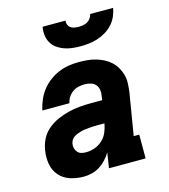

<svg xmlns="http://www.w3.org/2000/svg" viewBox="-112 -839 825 936"><g transform="rotate(-15 300.0 -371.0)"><path d="M195 8Q160 8 127.5 -2.5Q95 -13 73.5 -37.5Q52 -62 46 -96Q40 -130 46 -165Q50 -193 63.5 -220Q77 -247 100.5 -266.5Q124 -286 151.5 -298Q179 -310 207 -317Q235 -324 263.5 -326.5Q292 -329 320 -329H378L381 -350Q384 -365 381.5 -380.5Q379 -396 369.5 -406.5Q360 -417 345.5 -421.5Q331 -426 315 -426Q300 -426 284 -422.5Q268 -419 254.5 -409.5Q241 -400 232 -386Q223 -372 220 -356H83Q89 -383 99.5 -407.5Q110 -432 126.5 -453.5Q143 -475 165.5 -492Q188 -509 213 -519.5Q238 -530 264 -534Q290 -538 315 -538Q337 -538 359 -536Q381 -534 401.5 -528Q422 -522 440.5 -512.5Q459 -503 474 -489Q489 -475 499.5 -457Q510 -439 515.5 -418.5Q521 -398 520 -375.5Q519 -353 516 -331L481 -120H509V0H324L336 -77Q325 -58 309.5 -41.5Q294 -25 275.5 -13.5Q257 -2 236 3Q215 8 195 8ZM236 -104Q258 -104 280 -111.5Q302 -119 319.5 -135Q337 -151 346 -172Q355 -193 359 -215V-217H320Q310 -217 300.5 -216.5Q291 -216 281.5 -215Q272 -214 262 -213Q252 -212 242.5 -209.5Q233 -207 223.5 -203.5Q214 -200 205 -194.5Q196 -189 190.5 -180.5Q185 -172 183 -162Q181 -150 184 -138.5Q187 -127 194.5 -118.5Q202 -110 213 -107Q224 -104 236 -104ZM345 -610Q324 -610 302.5 -612.5Q281 -615 262 -622Q243 -629 227 -640.5Q211 -652 201 -669.5Q191 -687 188.5 -708Q186 -729 190 -750H306Q304 -739 308 -729Q312 -719 320 -713.5Q328 -708 339 -706Q350 -704 360 -704Q371 -704 382.5 -706Q394 -708 404 -713.5Q414 -719 421 -729Q428 -739 430 -750H546Q542 -728 533 -707.5Q524 -687 508.5 -670Q493 -653 473 -641Q453 -629 431.5 -622Q410 -615 388 -612.5Q366 -610 345 -610Z"/></g></svg>

Font: Iosevka Curly Slab HvExObl
Style: Regular
Weight: 900
Width: 7
Italic angle: -9°
Monospace: yes
Designer: Belleve Invis
Foundry: Belleve Invis
Version: Version 11.1.0; ttfautohint (v1.8.3)